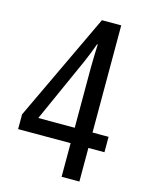

<svg xmlns="http://www.w3.org/2000/svg" viewBox="-110 -788 650 855"><g transform="rotate(15 214.5 -360.0)"><path d="M415 -155H341V0H259V-155H17V-223L252 -720H341V-226H415ZM259 -498Q259 -521 260 -555.5Q261 -590 262 -611H259Q242 -564 225 -525L91 -226H259Z"/></g></svg>

Font: Noto Sans ExtraCondensed
Style: Regular
Weight: 400
Width: 2
Designer: Monotype Design Team
Foundry: Monotype Imaging Inc.
Version: Version 2.013; ttfautohint (v1.8.4.7-5d5b)